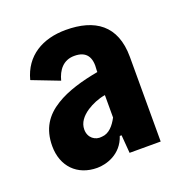

<svg xmlns="http://www.w3.org/2000/svg" viewBox="-79 -785 465 499"><g transform="rotate(-20 153.5 -535.5)"><path d="M154 -718C90 -718 39 -689 23 -627L98 -598C105 -625 121 -647 152 -647C185 -647 198 -628 194 -592V-587C150 -579 107 -567 75 -547C39 -525 18 -494 18 -446C18 -390 54 -353 109 -353C134 -353 177 -365 192 -411H197L201 -361H287V-595C287 -683 234 -718 154 -718ZM148 -425C129 -422 111 -435 111 -458C111 -477 123 -492 141 -504C155 -513 173 -521 192 -524V-462C182 -443 168 -426 148 -425Z"/></g></svg>

Font: Decalotype
Style: Bold
Weight: 700
Designer: Alfredo Marco Pradil
Foundry: Alfredo Marco Pradil
Version: Version 1.0